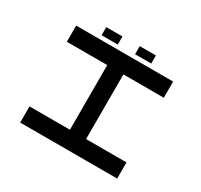

<svg xmlns="http://www.w3.org/2000/svg" viewBox="-171 -1065 1343 1286"><g transform="rotate(30 500.0 -422.0)"><path d="M125 0V-125H437.5V-625H125V-750H875V-625H562.5V-125H875V0ZM687.5 -781.2H562.5V-843.8H687.5ZM429.7 -779.3H304.7V-841.8H429.7Z"/></g></svg>

Font: Xanmono
Style: Regular
Weight: 400
Designer: GGBotNet
Foundry: GGBotNet
Version: 1.00